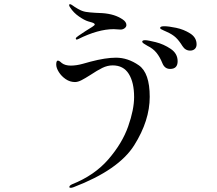

<svg xmlns="http://www.w3.org/2000/svg" viewBox="-20 -844 1040 922"><path d="M344 -659Q344 -664 358 -673Q371 -682 391 -695Q395 -697 423 -715Q435 -723 435 -726Q435 -732 422 -736Q421 -736 403 -741.5Q385 -747 359 -765Q333 -783 317 -808Q312 -815 312 -819Q312 -824 316 -824Q320 -824 327 -819Q336 -812 355 -801Q374 -790 392 -787Q411 -784 438 -782.5Q465 -781 471 -781Q501 -779 527 -771Q549 -764 568 -751.5Q587 -739 587 -724Q587 -715 578.5 -708.5Q570 -702 559 -702Q551 -702 542.5 -703Q534 -704 526 -704Q451 -704 355 -656Q351 -654 349 -654Q344 -654 344 -659ZM856 -623Q840 -649 824 -664Q808 -679 781 -691Q775 -694 765.5 -698Q756 -702 752.5 -704.5Q749 -707 749 -710Q749 -718 769 -718Q789 -718 825.5 -710.5Q862 -703 893 -683.5Q924 -664 924 -631Q924 -617 915.5 -609Q907 -601 893 -601Q870 -601 856 -623ZM760 -540Q748 -570 731.5 -590.5Q715 -611 688 -624Q677 -630 670 -635Q663 -640 663 -644Q663 -651 677 -651Q690 -651 728 -641.5Q766 -632 799.5 -609.5Q833 -587 833 -550Q833 -513 797 -513Q771 -513 760 -540ZM320 58Q313 58 313 54Q313 47 326 41Q434 -2 500.5 -79Q567 -156 595.5 -237Q624 -318 624 -378Q624 -448 598.5 -489Q573 -530 521 -530Q496 -530 471.5 -518Q447 -506 414 -484Q389 -468 371.5 -459Q354 -450 340 -450Q316 -450 295.5 -464Q275 -478 262.5 -498Q250 -518 250 -534Q250 -553 258 -553Q263 -553 269.5 -547.5Q276 -542 277 -541Q293 -529 320 -529Q347 -529 379 -538Q411 -547 415 -548Q487 -567 537 -567Q594 -567 646.5 -530.5Q699 -494 699 -379Q699 -265 624.5 -146.5Q550 -28 333 55Q324 58 320 58Z"/></svg>

Font: Shippori Mincho B1
Style: Regular
Weight: 400
Designer: FONTDASU
Foundry: FONTDASU / Google Inc. / but / Adobe
Version: Version 3.110; ttfautohint (v1.8.3)